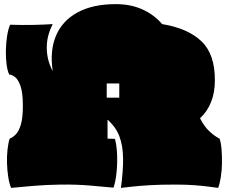

<svg xmlns="http://www.w3.org/2000/svg" viewBox="-20 -895 1106 932"><path d="M34 17Q25 -4 20 -36Q15 -68 14 -102.5Q13 -137 16.5 -169Q20 -201 27 -222Q42 -228 56.5 -242.5Q71 -257 81 -289.5Q91 -322 91 -381Q91 -445 79.5 -477.5Q68 -510 52.5 -521.5Q37 -533 25 -533Q16 -551 12 -582Q8 -613 8.5 -648.5Q9 -684 14 -717.5Q19 -751 29 -775Q88 -773 138 -774Q188 -775 236 -778Q206 -720 207 -660.5Q208 -601 236 -550Q221 -648 251.5 -721Q282 -794 356 -834.5Q430 -875 542 -875Q616 -875 673 -848.5Q730 -822 767 -778Q891 -758 957.5 -695Q1024 -632 1023 -504Q1023 -446 1004.5 -399.5Q986 -353 951 -321Q971 -281 997 -257Q1023 -233 1046 -222Q1053 -201 1055.5 -169Q1058 -137 1057.5 -102.5Q1057 -68 1052 -36Q1047 -4 1039 17Q1017 14 989.5 10.5Q962 7 924 4Q886 1 830 1Q755 1 706.5 4Q658 7 625.5 10.5Q593 14 567 17Q578 -64 577.5 -125Q577 -186 560 -232Q543 -278 502 -314V-222L538 -221Q547 -187 548.5 -142.5Q550 -98 545.5 -55.5Q541 -13 531 16Q489 12 421 6Q353 0 273 1Q203 2 139 7.5Q75 13 34 17ZM498 -421H559V-490H498Z"/></svg>

Font: Oi
Style: Regular
Weight: 400
Designer: Kostas Bartsokas, Mohamad Dakak
Foundry: Foundry5
Version: Version 4.000